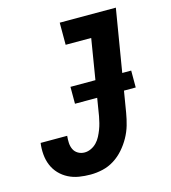

<svg xmlns="http://www.w3.org/2000/svg" viewBox="-110 -824 821 922"><g transform="rotate(-15 300.0 -363.5)"><path d="M227 8Q198 8 170 3.5Q142 -1 117.5 -13.5Q93 -26 74.5 -45.5Q56 -65 45.5 -90Q35 -115 32.5 -144Q30 -173 34 -201H166Q164 -183 165 -165.5Q166 -148 173 -133.5Q180 -119 194.5 -110.5Q209 -102 227 -102Q243 -102 259 -109.5Q275 -117 287 -129.5Q299 -142 307 -157.5Q315 -173 321 -188.5Q327 -204 331 -220Q335 -236 338 -252L399 -625H272V-735H551L468 -234Q463 -204 454.5 -174.5Q446 -145 430.5 -117Q415 -89 393.5 -64.5Q372 -40 345 -23Q318 -6 287.5 1Q257 8 227 8ZM242 -340V-424H544V-340Z"/></g></svg>

Font: Iosevka Curly XBdExObl
Style: Regular
Weight: 800
Width: 7
Italic angle: -9°
Monospace: yes
Designer: Belleve Invis
Foundry: Belleve Invis
Version: Version 11.1.0; ttfautohint (v1.8.3)